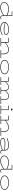

<svg xmlns="http://www.w3.org/2000/svg" viewBox="5248 -5988 754 11291"><g transform="rotate(90 5625.5 -343.0)"><path d="M1113 -25Q1060 13 1004 13Q953 13 921 -23.5Q889 -60 889 -124V-169Q767 -82 652 -34Q537 14 420 14Q326 14 255 -13Q184 -40 145 -91Q106 -142 106 -212Q106 -294 160 -355.5Q214 -417 305.5 -450Q397 -483 506 -483Q706 -483 889 -385V-656H648V-686H922V-124Q922 -72 946.5 -45Q971 -18 1005 -18Q1032 -18 1054 -26Q1076 -34 1100 -52ZM889 -202V-354Q805 -396 704.5 -424Q604 -452 503 -452Q403 -452 319.5 -422Q236 -392 187.5 -337.5Q139 -283 139 -212Q139 -154 172.5 -110Q206 -66 270 -41.5Q334 -17 420 -17Q620 -17 889 -202Z M2051 -91Q1969 -40 1877.5 -13.5Q1786 13 1660 13Q1553 13 1466 -15.5Q1379 -44 1328.5 -98.5Q1278 -153 1278 -226Q1278 -306 1338 -364.5Q1398 -423 1495 -453.5Q1592 -484 1700 -484Q1799 -484 1874.5 -465.5Q1950 -447 1991 -412.5Q2032 -378 2032 -330Q2032 -256 1946 -220.5Q1860 -185 1718 -185Q1615 -185 1516.5 -203Q1418 -221 1314 -256Q1311 -241 1311 -226Q1311 -165 1356 -118Q1401 -71 1480.5 -44.5Q1560 -18 1660 -18Q1776 -16 1866.5 -42Q1957 -68 2036 -118ZM1321 -280Q1519 -216 1718 -216Q1846 -216 1922.5 -243Q1999 -270 1999 -330Q1999 -388 1919.5 -420.5Q1840 -453 1700 -453Q1614 -453 1534.5 -432.5Q1455 -412 1398 -373Q1341 -334 1321 -280Z M3396 -31V0H2924V-31H3136V-178Q3136 -298 3083.5 -375.5Q3031 -453 2898 -453Q2821 -453 2745.5 -422.5Q2670 -392 2612.5 -353Q2555 -314 2489 -261V-31H2700V0H2216V-31H2456V-440H2216V-471H2489V-292Q2588 -374 2688 -429Q2788 -484 2898 -484Q3042 -484 3105.5 -398.5Q3169 -313 3169 -178V-31Z M3504 -237Q3504 -315 3559 -370.5Q3614 -426 3709.5 -454.5Q3805 -483 3925 -484Q4045 -484 4140.5 -455.5Q4236 -427 4291.5 -371Q4347 -315 4347 -237Q4347 -160 4291.5 -103.5Q4236 -47 4140 -17Q4044 13 3925 13Q3807 13 3711 -17Q3615 -47 3559.5 -103.5Q3504 -160 3504 -237ZM4314 -237Q4314 -305 4263.5 -353.5Q4213 -402 4125 -427.5Q4037 -453 3925 -453Q3813 -452 3725 -427Q3637 -402 3587 -353.5Q3537 -305 3537 -237Q3537 -170 3587.5 -120.5Q3638 -71 3726 -44.5Q3814 -18 3925 -18Q4036 -18 4124.5 -44.5Q4213 -71 4263.5 -120.5Q4314 -170 4314 -237Z M6098 -31V0H5647V-31H5825V-206Q5825 -322 5785 -387.5Q5745 -453 5636 -453Q5544 -453 5472 -404Q5400 -355 5321 -265Q5324 -237 5324 -206V-31H5502V0H5114V-31H5292V-206Q5292 -322 5251.5 -387.5Q5211 -453 5104 -453Q5013 -453 4942 -405Q4871 -357 4792 -267V-31H4970V0H4519V-31H4759V-440H4519V-471H4792V-301Q4853 -382 4932.5 -433Q5012 -484 5104 -484Q5202 -484 5253 -434.5Q5304 -385 5318 -293Q5378 -377 5460 -430.5Q5542 -484 5636 -484Q5756 -484 5807 -410.5Q5858 -337 5858 -206V-31Z M6361 -659Q6361 -677 6378 -688.5Q6395 -700 6424 -700Q6454 -700 6470 -688.5Q6486 -677 6486 -659Q6486 -641 6470 -630Q6454 -619 6424 -619Q6395 -619 6378 -630Q6361 -641 6361 -659ZM6695 -31V0H6181V-31H6421V-440H6181V-471H6454V-31Z M7967 -31V0H7495V-31H7707V-178Q7707 -298 7654.5 -375.5Q7602 -453 7469 -453Q7392 -453 7316.5 -422.5Q7241 -392 7183.5 -353Q7126 -314 7060 -261V-31H7271V0H6787V-31H7027V-440H6787V-471H7060V-292Q7159 -374 7259 -429Q7359 -484 7469 -484Q7613 -484 7676.5 -398.5Q7740 -313 7740 -178V-31Z M9022 -25Q8971 13 8914 13Q8869 13 8838 -15Q8807 -43 8800 -93Q8695 -42 8579 -14.5Q8463 13 8355 13Q8231 13 8163.5 -23Q8096 -59 8096 -124Q8096 -197 8179 -236.5Q8262 -276 8410 -276Q8515 -276 8608 -264Q8701 -252 8798 -232V-260Q8798 -348 8729.5 -400.5Q8661 -453 8524 -453Q8429 -453 8335 -433.5Q8241 -414 8124 -377L8115 -409Q8340 -484 8524 -484Q8675 -484 8753 -423.5Q8831 -363 8831 -260V-123Q8831 -72 8855.5 -45Q8880 -18 8915 -18Q8942 -18 8963.5 -26Q8985 -34 9005 -50ZM8798 -123V-205Q8608 -245 8410 -245Q8279 -245 8204 -213.5Q8129 -182 8129 -126Q8129 -74 8187.5 -46Q8246 -18 8355 -18Q8459 -18 8573.5 -45Q8688 -72 8798 -123Z M10137 -25Q10084 13 10028 13Q9977 13 9945 -23.5Q9913 -60 9913 -124V-169Q9791 -82 9676 -34Q9561 14 9444 14Q9350 14 9279 -13Q9208 -40 9169 -91Q9130 -142 9130 -212Q9130 -294 9184 -355.5Q9238 -417 9329.5 -450Q9421 -483 9530 -483Q9730 -483 9913 -385V-656H9672V-686H9946V-124Q9946 -72 9970.5 -45Q9995 -18 10029 -18Q10056 -18 10078 -26Q10100 -34 10124 -52ZM9913 -202V-354Q9829 -396 9728.5 -424Q9628 -452 9527 -452Q9427 -452 9343.5 -422Q9260 -392 9211.5 -337.5Q9163 -283 9163 -212Q9163 -154 9196.5 -110Q9230 -66 9294 -41.5Q9358 -17 9444 -17Q9644 -17 9913 -202Z M10302 -237Q10302 -315 10357 -370.5Q10412 -426 10507.5 -454.5Q10603 -483 10723 -484Q10843 -484 10938.5 -455.5Q11034 -427 11089.5 -371Q11145 -315 11145 -237Q11145 -160 11089.5 -103.5Q11034 -47 10938 -17Q10842 13 10723 13Q10605 13 10509 -17Q10413 -47 10357.5 -103.5Q10302 -160 10302 -237ZM11112 -237Q11112 -305 11061.5 -353.5Q11011 -402 10923 -427.5Q10835 -453 10723 -453Q10611 -452 10523 -427Q10435 -402 10385 -353.5Q10335 -305 10335 -237Q10335 -170 10385.5 -120.5Q10436 -71 10524 -44.5Q10612 -18 10723 -18Q10834 -18 10922.5 -44.5Q11011 -71 11061.5 -120.5Q11112 -170 11112 -237Z"/></g></svg>

Font: BioRhyme Expanded ExtraLight
Style: Regular
Weight: 275
Width: 7
Designer: Aoife Mooney
Foundry: Aoife Mooney Type
Version: Version 1.001